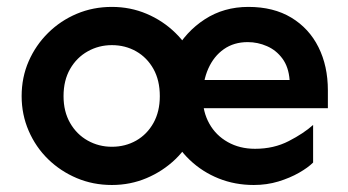

<svg xmlns="http://www.w3.org/2000/svg" viewBox="-20 -524 1014 559"><path d="M305.7 14.6Q251 14.6 203.6 -5.4Q156.2 -25.4 120.1 -60.5Q84 -95.7 63.5 -143.1Q43 -190.4 43 -244.1Q43 -298.8 63.5 -345.7Q84 -392.6 120.1 -428.2Q156.2 -463.9 203.6 -483.9Q251 -503.9 305.7 -503.9Q359.4 -503.9 406.7 -483.9Q454.1 -463.9 490.7 -428.2Q527.3 -392.6 547.4 -345.7Q567.4 -298.8 567.4 -244.1Q567.4 -190.4 547.4 -143.1Q527.3 -95.7 490.7 -60.5Q454.1 -25.4 406.7 -5.4Q359.4 14.6 305.7 14.6ZM305.7 -96.7Q344.7 -96.7 376.5 -114.7Q408.2 -132.8 426.8 -166Q445.3 -199.2 445.3 -244.1Q445.3 -290 426.8 -323.2Q408.2 -356.4 376.5 -374.5Q344.7 -392.6 305.7 -392.6Q267.6 -392.6 235.4 -374.5Q203.1 -356.4 184.1 -323.2Q165 -290 165 -244.1Q165 -199.2 184.1 -166Q203.1 -132.8 235.4 -114.7Q267.6 -96.7 305.7 -96.7ZM718.8 14.6Q664.1 14.6 616.7 -4.4Q569.3 -23.4 532.7 -58.1Q496.1 -92.8 476.1 -139.6Q456.1 -186.5 456.1 -241.2Q456.1 -312.5 488.3 -372.1Q520.5 -431.6 576.2 -467.8Q631.8 -503.9 703.1 -503.9Q776.4 -503.9 828.1 -472.7Q879.9 -441.4 907.2 -386.7Q934.6 -332 934.6 -260.7V-209H562.5V-291H823.2Q820.3 -329.1 802.2 -353.5Q784.2 -377.9 757.3 -389.6Q730.5 -401.4 701.2 -401.4Q661.1 -401.4 631.8 -380.9Q602.5 -360.4 586.4 -324.2Q570.3 -288.1 570.3 -241.2Q570.3 -198.2 589.4 -164.1Q608.4 -129.9 643.1 -110.4Q677.7 -90.8 722.7 -90.8Q777.3 -90.8 820.8 -113.3Q864.3 -135.7 891.6 -160.2V-50.8Q877 -36.1 850.6 -21Q824.2 -5.9 790.5 4.4Q756.8 14.6 718.8 14.6Z"/></svg>

Font: Sen SemiBold
Style: Regular
Weight: 600
Designer: Kosal Sen, Philatype
Foundry: Philatype
Version: Version 2.000;gftools[0.9.31]